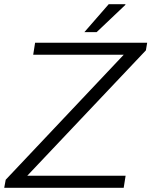

<svg xmlns="http://www.w3.org/2000/svg" viewBox="-38 -888 716 908"><path d="M361 -736H419L555 -865V-868H476ZM-18 0H547L556 -57H91L652 -650L658 -686H128L119 -629H547L-11 -38Z"/></svg>

Font: Archivo ExtraLight
Style: Italic
Weight: 200
Italic angle: -10°
Designer: Hector Gatti
Foundry: Omnibus-Type
Version: Version 2.001